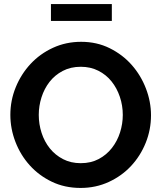

<svg xmlns="http://www.w3.org/2000/svg" viewBox="-20 -921 796 946"><path d="M231 -818V-901H531V-818ZM377 5Q299 5 235.5 -25.5Q172 -56 126.5 -106.5Q81 -157 56 -222Q31 -287 31 -355Q31 -426 57.5 -491Q84 -556 130.5 -606Q177 -656 241 -685.5Q305 -715 380 -715Q457 -715 520.5 -683.5Q584 -652 629 -601Q674 -550 699 -485Q724 -420 724 -353Q724 -282 698 -217.5Q672 -153 626 -103.5Q580 -54 516 -24.5Q452 5 377 5ZM171 -355Q171 -309 185 -266Q199 -223 225.5 -190Q252 -157 290.5 -137Q329 -117 378 -117Q428 -117 466.5 -137.5Q505 -158 531.5 -192Q558 -226 571.5 -268.5Q585 -311 585 -355Q585 -401 570.5 -444Q556 -487 529.5 -520Q503 -553 464.5 -572.5Q426 -592 378 -592Q328 -592 289 -571.5Q250 -551 224 -517.5Q198 -484 184.5 -441.5Q171 -399 171 -355Z"/></svg>

Font: Oxford Sans
Style: Bold
Weight: 700
Designer: Matt McInerney, Pablo Impallari, Rodrigo Fuenzalida
Foundry: Matt McInerney, Pablo Impallari, Rodrigo Fuenzalida
Version: Version 3.000g; ttfautohint (v1.5) -l 8 -r 28 -G 28 -x 14 -D